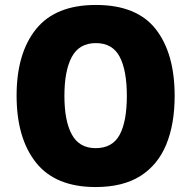

<svg xmlns="http://www.w3.org/2000/svg" viewBox="-20 -745 772 775"><path d="M685 -358Q685 -244 651 -161.5Q617 -79 546.5 -34.5Q476 10 366 10Q204 10 125.5 -88.5Q47 -187 47 -359Q47 -530 125.5 -627.5Q204 -725 367 -725Q532 -725 608.5 -627.5Q685 -530 685 -358ZM240 -358Q240 -257 270 -202Q300 -147 366 -147Q434 -147 463 -201Q492 -255 492 -358Q492 -461 463 -516Q434 -571 367 -571Q300 -571 270 -515.5Q240 -460 240 -358Z"/></svg>

Font: Noto Sans Lao Looped SemiCondensed Black
Style: Regular
Weight: 900
Width: 4
Designer: Mark Frömberg, Ben Mitchell
Foundry: The Fontpad Ltd
Version: Version 1.002; ttfautohint (v1.8.4.7-5d5b)